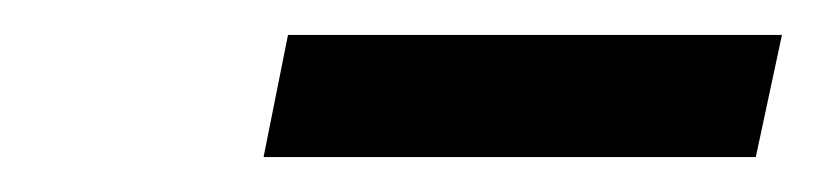

<svg xmlns="http://www.w3.org/2000/svg" viewBox="-20 -732 468 110"><path d="M131 -642 145 -712H428L413 -642Z"/></svg>

Font: Raleway-v4020 SemiBold
Style: Italic
Weight: 600
Italic angle: -12°
Designer: Matt McInerney, Pablo Impallari, Rodrigo Fuenzalida
Foundry: Matt McInerney, Pablo Impallari, Rodrigo Fuenzalida
Version: Version 4.020;PS 004.020;hotconv 1.0.88;makeotf.lib2.5.64775